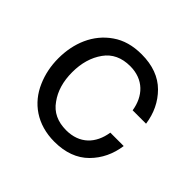

<svg xmlns="http://www.w3.org/2000/svg" viewBox="-138 -693 851 851"><g transform="rotate(45 288.0 -267.0)"><path d="M300 7C368 7 422 -13 461 -52C500 -91 523 -140 531 -197H447C435 -118 385 -66 301 -66C248 -66 207 -85 180 -124C152 -162 138 -210 138 -267C138 -324 152 -372 180 -411C207 -449 248 -468 301 -468C385 -468 435 -414 447 -337H531C523 -394 500 -443 461 -482C422 -521 368 -541 300 -541C245 -541 199 -528 162 -502C86 -450 51 -362 51 -267C51 -220 60 -175 78 -134C114 -50 191 7 300 7Z"/></g></svg>

Font: Be Vietnam
Style: Regular
Weight: 400
Designer: Gabriel Lam
Foundry: TypeRant
Version: Version 4.000